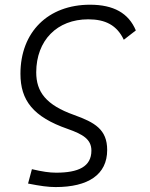

<svg xmlns="http://www.w3.org/2000/svg" viewBox="-20 -547 626 802"><path d="M212.4 234.4C348.1 234.4 427.7 182.6 427.7 79.6C427.7 -6.3 376 -35.6 289.1 -66.9C172.4 -108.4 131.3 -163.1 131.3 -245.1C131.8 -378.4 218.3 -466.3 348.6 -466.3C419.9 -466.3 468.3 -441.9 497.1 -380.9L547.4 -419.9C517.1 -492.2 454.6 -527.3 356 -527.3C180.7 -527.3 65.4 -413.1 65.4 -238.8C65.4 -127.9 118.2 -58.6 263.2 -8.3C325.7 13.7 361.8 34.7 361.8 82C361.8 149.4 307.1 174.3 214.4 174.3C186 174.3 157.2 169.9 113.3 159.7L97.2 219.7C148.9 230 181.6 234.4 212.4 234.4Z"/></svg>

Font: Cascadia Mono PL Light
Style: Italic
Weight: 300
Italic angle: -10°
Monospace: yes
Designer: Aaron Bell
Foundry: Saja Typeworks
Version: Version 2404.023